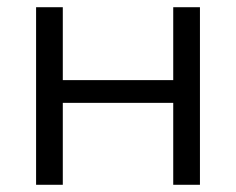

<svg xmlns="http://www.w3.org/2000/svg" viewBox="-20 -512 654 532"><path d="M460 0V-492H534V0ZM80 0V-492H154V0ZM116 -227V-290H501V-227Z"/></svg>

Font: Wix Madefor Display
Style: Regular
Weight: 400
Designer: Dalton Maag Ltd
Foundry: Dalton Maag Ltd
Version: Version 3.100